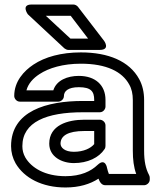

<svg xmlns="http://www.w3.org/2000/svg" viewBox="-20 -795 713 850"><path d="M568 -128C568 -89 572 -55 583 -25H462C459 -33 456 -41 454 -51C454 -51 447 -98 412 -65C383 -37 338 -15 270 -15C179 -15 119 -52 92 -98C83 -114 79 -130 79 -148C79 -255 186 -298 347 -298H422C437 -298 447 -312 447 -323V-353C447 -418 402 -459 329 -459C279 -459 230 -440 216 -395H97C105 -425 127 -449 155 -467C196 -494 259 -513 338 -513C451 -513 521 -478 552 -421C563 -402 568 -379 568 -352ZM446 25H618C629 25 643 15 643 0V-8C643 -12 642 -16 640 -20C625 -48 618 -81 618 -128V-352C618 -386 611 -418 596 -445C553 -524 460 -563 338 -563C251 -563 179 -543 128 -509C86 -481 43 -435 43 -370C43 -359 53 -345 68 -345H238C249 -345 263 -355 263 -370C263 -391 281 -409 329 -409C383 -409 397 -390 397 -353V-348H347C187 -348 29 -304 29 -148C29 -121 36 -95 49 -72C87 -7 166 35 270 35C331 35 379 20 416 -4C421 9 429 25 446 25ZM198 -159C198 -101 254 -73 307 -73C368 -73 418 -97 443 -135C446 -139 447 -145 447 -149V-240C447 -255 433 -265 422 -265H353C280 -265 198 -241 198 -159ZM248 -159C248 -194 281 -215 353 -215H397V-157C382 -139 351 -123 307 -123C266 -123 248 -142 248 -159ZM370 -624H292L183 -725H293ZM421 -574C470 -574 441 -614 441 -614L325 -765C321 -770 313 -775 305 -775H120C72 -775 103 -732 103 -732L265 -581C269 -578 276 -574 282 -574Z"/></svg>

Font: Asimov
Style: XWidOu
Weight: 500
Designer: Google
Version: Version 2.000980; 2014